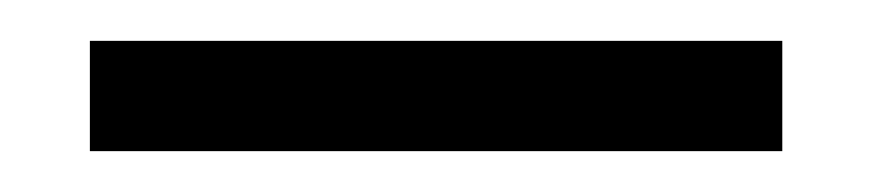

<svg xmlns="http://www.w3.org/2000/svg" viewBox="-20 -720 427 94"><path d="M363 -700V-646H24V-700Z"/></svg>

Font: Poppins-tnum Light
Style: Regular
Weight: 300
Designer: Ninad Kale (Devanagari), Jonny Pinhorn (Latin)
Foundry: Indian Type Foundry
Version: Version 4.004